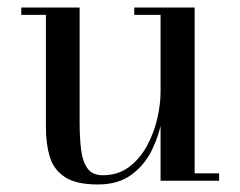

<svg xmlns="http://www.w3.org/2000/svg" viewBox="-20 -480 638 510"><path d="M240 10Q182 10 152.2 -9.8Q122.5 -29.5 112.2 -63.5Q102 -97.5 102 -141V-440.5H36.5V-460H191.5V-155.5Q191.5 -113.5 195.5 -81.8Q199.5 -50 212.8 -32.2Q226 -14.5 253 -14.5Q293.5 -14.5 322.8 -36.5Q352 -58.5 370.5 -92.8Q389 -127 397.8 -165.2Q406.5 -203.5 406.5 -235.5L418 -238Q418 -205 410.2 -162.5Q402.5 -120 383.2 -80.8Q364 -41.5 329 -15.8Q294 10 240 10ZM406.5 0V-440.5H336.5V-460H497V-19.5H562V0Z"/></svg>

Font: Bodoni Moda
Style: Regular
Weight: 400
Designer: Owen Earl
Foundry: indestructible type
Version: Version 2.005